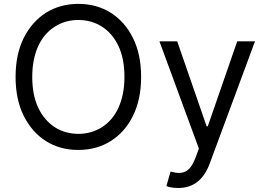

<svg xmlns="http://www.w3.org/2000/svg" viewBox="-20 -757 1358 982"><path d="M101.2 -562.5Q122.2 -604.4 150.9 -636.9Q179.7 -669.4 215.2 -691.8Q250.7 -714.1 292.4 -725.7Q334.2 -737.2 380.7 -737.2Q427.6 -737.2 469.3 -725.7Q511 -714.1 546.5 -691.8Q582 -669.4 610.8 -636.9Q639.6 -604.4 660.2 -562.5Q701.7 -479 701.7 -363.6Q701.7 -304.7 691.2 -255.7Q680.8 -206.7 660.2 -164.8Q639.6 -122.9 610.8 -90.4Q582 -57.9 546.3 -35.5Q510.7 -13.1 468.9 -1.6Q427.2 9.9 380.7 9.9Q333.5 9.9 291.7 -1.6Q250 -13.1 214.7 -35.5Q179.3 -57.9 150.7 -90.4Q122.2 -122.9 101.2 -164.8Q59.7 -248.6 59.7 -363.6Q59.7 -479 101.2 -562.5ZM176.5 -204.2Q192.1 -171.9 213.6 -147.2Q235.1 -122.5 261.2 -105.8Q287.3 -89.1 317.5 -80.8Q347.7 -72.4 380.7 -72.4Q446.7 -72.4 500.4 -105.8Q527 -122.5 548.5 -147.2Q570 -171.9 585 -204.2Q600.1 -236.5 608.3 -276.5Q616.5 -316.4 616.5 -363.6Q616.5 -457.7 585.2 -523.1Q569.6 -555.8 548.1 -580.3Q526.6 -604.8 500.4 -621.4Q474.1 -638.1 443.9 -646.5Q413.7 -654.8 380.7 -654.8Q315 -654.8 261.4 -621.4Q234.7 -604.8 213.1 -580.1Q191.4 -555.4 176.3 -523.1Q161.2 -490.8 153.1 -450.8Q144.9 -410.9 144.9 -363.6Q144.9 -269.5 176.5 -204.2ZM886.4 -545.5 1036.9 -110.8H1042.6L1193.2 -545.5H1284.1L1052.6 79.5Q1006.4 204.5 892 204.5Q870.7 204.5 854 201.2Q837.4 197.8 831 194.6L852.3 120.7Q864.3 123.6 875 125.5Q885.7 127.5 895.6 127.5Q909.4 127.5 921.3 123.4Q933.2 119.3 943.9 109.7Q954.5 100.1 963.8 84.3Q973 68.5 981.5 45.5L997.2 2.8L795.5 -545.5Z"/></svg>

Font: Inter P
Style: Regular
Weight: 400
Designer: Rasmus Andersson
Foundry: rsms
Version: Version 3.018;git-588b23468